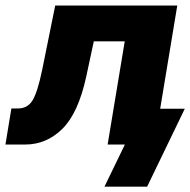

<svg xmlns="http://www.w3.org/2000/svg" viewBox="-50 -536 705 712"><path d="M-29.8 0 -7.8 -133.8H16.6Q52.2 -133.8 70.6 -163.6Q88.9 -193.4 106 -274.9L154.8 -515.6H607.4L522 0H349.1L412.6 -382.8H297.9L270 -252.9Q240.7 -117.2 181.6 -58.6Q122.6 0 43 0ZM337.4 156.2 413.1 0H369.6L391.6 -132.8H635.3L495.6 156.2Z"/></svg>

Font: Inter Display Extra Bold
Style: Italic
Weight: 800
Italic angle: -9.39999°
Designer: Rasmus Andersson
Foundry: rsms
Version: Version 4.000;git-4fc901f